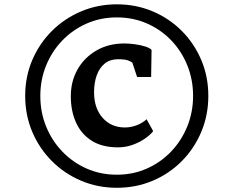

<svg xmlns="http://www.w3.org/2000/svg" viewBox="-20 -933 1080 888"><path d="M96.5 -489.5Q96.5 -578.5 129.2 -655.2Q162 -732 220.2 -790Q278.5 -848 355.5 -880.5Q432.5 -913 520.5 -913Q609 -913 686 -880.5Q763 -848 820.8 -790Q878.5 -732 911 -655.2Q943.5 -578.5 943.5 -489.5Q943.5 -400.5 911 -323.2Q878.5 -246 820.8 -187.8Q763 -129.5 686 -97Q609 -64.5 520.5 -64.5Q432.5 -64.5 355.5 -97Q278.5 -129.5 220.2 -187.8Q162 -246 129.2 -323.2Q96.5 -400.5 96.5 -489.5ZM166.5 -489.5Q166.5 -413.5 193.5 -347.5Q220.5 -281.5 268.8 -231.5Q317 -181.5 381.2 -153.2Q445.5 -125 520.5 -125Q595.5 -125 659.5 -153.5Q723.5 -182 771.5 -232.2Q819.5 -282.5 846.2 -348.5Q873 -414.5 873 -489.5Q873 -565 846.2 -631Q819.5 -697 771.5 -746.8Q723.5 -796.5 659.5 -824.5Q595.5 -852.5 520.5 -852.5Q445 -852.5 380.5 -824Q316 -795.5 268 -745.5Q220 -695.5 193.2 -629.8Q166.5 -564 166.5 -489.5ZM525.5 -251.5Q452.5 -251.5 404 -282.2Q355.5 -313 331.5 -366.5Q307.5 -420 307.5 -488Q307.5 -557.5 339 -612.5Q370.5 -667.5 426.5 -699.8Q482.5 -732 555.5 -732Q577 -732 602.8 -728.5Q628.5 -725 650 -718.5Q671.5 -712 681 -702.5L679 -577H614L592 -643.5Q584.5 -649 570.8 -654Q557 -659 525.5 -659Q489 -659 464.5 -639.2Q440 -619.5 427.5 -585Q415 -550.5 415 -506Q415 -433 454.5 -388.2Q494 -343.5 557.5 -343.5Q586.5 -343.5 613.5 -354.2Q640.5 -365 658 -381.5L688.5 -326.5Q675 -309 650 -291.8Q625 -274.5 593 -263Q561 -251.5 525.5 -251.5Z"/></svg>

Font: Merriweather Light 18pt Black
Style: Regular
Weight: 900
Version: Version 2.100